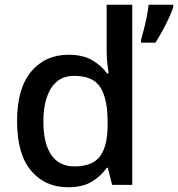

<svg xmlns="http://www.w3.org/2000/svg" viewBox="-20 -780 751 810"><path d="M267 10Q170 10 111 -60Q52 -130 52 -269Q52 -407 111.5 -478Q171 -549 269 -549Q330 -549 369 -526Q408 -503 432 -470H438Q436 -484 433 -511Q430 -538 430 -559V-760H538V0H453L435 -72H430Q407 -38 368 -14Q329 10 267 10ZM294 -78Q371 -78 402.5 -121.5Q434 -165 434 -252V-268Q434 -361 404 -410.5Q374 -460 292 -460Q229 -460 196 -408.5Q163 -357 163 -267Q163 -176 196 -127Q229 -78 294 -78ZM711 -751Q705 -731 693 -705Q681 -679 666 -651.5Q651 -624 636 -600H575V-612Q581 -632 587.5 -658Q594 -684 599.5 -711.5Q605 -739 607 -760H711Z"/></svg>

Font: Noto Sans Adlam Medium
Style: Regular
Weight: 500
Version: Version 3.001